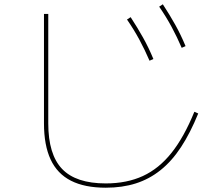

<svg xmlns="http://www.w3.org/2000/svg" viewBox="-20 -835 1040 895"><path d="M473 40Q375 40 311 7.5Q247 -25 216 -91.5Q185 -158 185 -260V-770H205V-260Q205 -115 269.5 -47.5Q334 20 473 20Q571 20 646 -14.5Q721 -49 779.5 -122.5Q838 -196 886 -314L904 -306Q867 -215 824 -149.5Q781 -84 728.5 -42Q676 0 613 20Q550 40 473 40ZM677 -552Q655 -603 630 -649.5Q605 -696 572 -744L589 -755Q621 -706 647 -659.5Q673 -613 695 -560ZM827 -612Q805 -663 780 -709.5Q755 -756 722 -804L739 -815Q771 -766 797 -719.5Q823 -673 845 -620Z"/></svg>

Font: M PLUS 1 Thin
Style: Regular
Weight: 100
Designer: Coji Morishita
Foundry: UNDERFOREST DESIGN
Version: Version 1.001